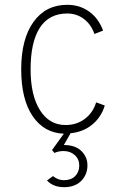

<svg xmlns="http://www.w3.org/2000/svg" viewBox="-20 -543 513 797"><path d="M175 206 200 188Q221 205 245 205Q275 205 292 188Q309 171 309 144Q309 118 290.5 101Q272 84 244 84Q222 84 206 92L196 80L245 12Q163 9 115.5 -61Q68 -131 68 -255Q68 -381 119 -452Q170 -523 259 -523Q311 -523 350 -495Q389 -467 408 -416L372 -402Q358 -442 328 -464.5Q298 -487 259 -487Q184 -487 145.5 -428Q107 -369 107 -255Q107 -147 146 -85.5Q185 -24 252 -24Q298 -24 332 -49.5Q366 -75 379 -118L415 -105Q400 -56 362.5 -25.5Q325 5 273 10L245 59Q293 59 318 84Q343 109 343 143Q343 182 317 208Q291 234 246 234Q201 234 175 206Z"/></svg>

Font: Overpass Thin
Style: Regular
Weight: 100
Designer: Delve Withrington, Thomas Jockin
Foundry: Delve Fonts
Version: Version 3.000;DELV;Overpass